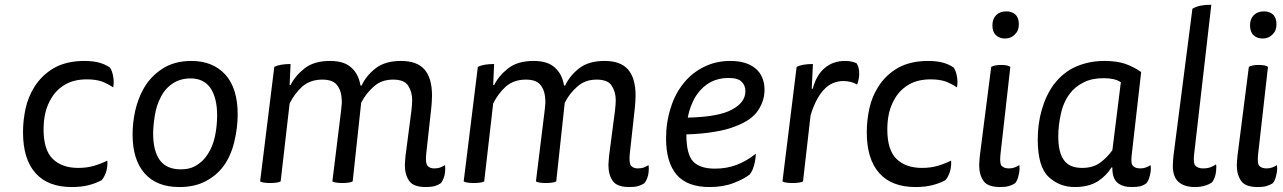

<svg xmlns="http://www.w3.org/2000/svg" viewBox="-20 -754 5304 794"><path d="M400.4 -8.8Q413.1 -23.4 419.9 -46.9Q425.8 -70.3 423.8 -89.8Q398.4 -77.1 369.1 -68.4Q339.8 -59.6 303.7 -59.6Q235.4 -59.6 197.3 -97.7Q160.2 -134.8 160.2 -218.8Q160.2 -256.8 168 -289.1Q175.8 -321.3 193.4 -349.6Q214.8 -384.8 251 -405.3Q287.1 -425.8 339.8 -425.8Q373 -425.8 398.4 -418Q422.9 -409.2 448.2 -392.6Q450.2 -404.3 450.2 -416Q450.2 -425.8 448.2 -436.5Q444.3 -460.9 434.6 -474.6Q415 -488.3 389.6 -495.1Q363.3 -502 329.1 -502Q254.9 -502 203.1 -472.7Q151.4 -442.4 121.1 -392.6Q96.7 -353.5 85.9 -305.7Q75.2 -256.8 75.2 -207Q75.2 -95.7 127 -38.1Q177.7 19.5 277.3 19.5Q316.4 19.5 346.7 11.7Q377 3.9 400.4 -8.8Z M771.5 -502Q701.2 -502 651.4 -469.7Q600.6 -436.5 572.3 -384.8Q550.8 -345.7 539.1 -295.9Q528.3 -246.1 528.3 -197.3Q528.3 -93.8 578.1 -37.1Q627.9 19.5 721.7 19.5Q785.2 19.5 831.1 -4.9Q877 -29.3 905.3 -68.4Q935.5 -110.4 949.2 -168.9Q962.9 -226.6 962.9 -281.2Q962.9 -389.6 911.1 -446.3Q859.4 -502 771.5 -502ZM768.6 -429.7Q822.3 -429.7 850.6 -389.6Q877.9 -348.6 877.9 -277.3Q877.9 -233.4 869.1 -190.4Q859.4 -146.5 838.9 -116.2Q821.3 -87.9 793.9 -71.3Q767.6 -53.7 727.5 -53.7Q669.9 -53.7 641.6 -90.8Q613.3 -128.9 613.3 -202.1Q613.3 -232.4 620.1 -275.4Q627 -318.4 643.6 -349.6Q661.1 -386.7 693.4 -408.2Q724.6 -429.7 768.6 -429.7Z M1473.6 -329.1Q1494.1 -369.1 1526.4 -396.5Q1557.6 -424.8 1605.5 -424.8Q1652.3 -424.8 1668 -399.4Q1684.6 -374 1684.6 -338.9Q1684.6 -328.1 1683.6 -319.3Q1682.6 -309.6 1681.6 -297.9Q1673.8 -235.4 1657.2 -111.3Q1656.2 -100.6 1655.3 -89.8Q1654.3 -80.1 1654.3 -71.3Q1654.3 -30.3 1672.9 -4.9Q1690.4 19.5 1741.2 19.5Q1762.7 19.5 1777.3 15.6Q1791 11.7 1802.7 3.9Q1812.5 -6.8 1818.4 -29.3Q1821.3 -43.9 1821.3 -56.6Q1821.3 -64.5 1820.3 -71.3Q1810.5 -65.4 1800.8 -61.5Q1791 -57.6 1775.4 -57.6Q1757.8 -57.6 1748 -68.4Q1739.3 -78.1 1742.2 -114.3Q1750 -179.7 1763.7 -309.6Q1764.6 -321.3 1765.6 -333Q1766.6 -345.7 1766.6 -358.4Q1766.6 -430.7 1735.4 -466.8Q1704.1 -502 1638.7 -502Q1571.3 -502 1532.2 -470.7Q1493.2 -439.5 1475.6 -400.4Q1473.6 -400.4 1470.7 -400.4Q1462.9 -448.2 1432.6 -474.6Q1403.3 -502 1344.7 -502Q1279.3 -502 1240.2 -471.7Q1201.2 -441.4 1181.6 -402.3Q1180.7 -402.3 1177.7 -402.3Q1178.7 -423.8 1181.6 -489.3Q1160.2 -489.3 1142.6 -486.3Q1126 -483.4 1114.3 -477.5Q1094.7 -320.3 1055.7 -3.9Q1061.5 0 1071.3 1Q1081.1 2.9 1097.7 2.9Q1114.3 2.9 1124 1Q1134.8 0 1140.6 -3.9Q1153.3 -111.3 1177.7 -326.2Q1198.2 -367.2 1230.5 -396.5Q1263.7 -424.8 1312.5 -424.8Q1353.5 -424.8 1371.1 -405.3Q1387.7 -386.7 1391.6 -358.4Q1393.6 -343.8 1393.6 -328.1Q1392.6 -312.5 1390.6 -296.9Q1378.9 -199.2 1354.5 -3.9Q1360.4 0 1370.1 1Q1380.9 2.9 1395.5 2.9Q1412.1 2.9 1421.9 1Q1432.6 0 1438.5 -3.9Q1450.2 -112.3 1473.6 -329.1Z M2315.4 -329.1Q2335.9 -369.1 2368.2 -396.5Q2399.4 -424.8 2447.3 -424.8Q2494.1 -424.8 2509.8 -399.4Q2526.4 -374 2526.4 -338.9Q2526.4 -328.1 2525.4 -319.3Q2524.4 -309.6 2523.4 -297.9Q2515.6 -235.4 2499 -111.3Q2498 -100.6 2497.1 -89.8Q2496.1 -80.1 2496.1 -71.3Q2496.1 -30.3 2514.6 -4.9Q2532.2 19.5 2583 19.5Q2604.5 19.5 2619.1 15.6Q2632.8 11.7 2644.5 3.9Q2654.3 -6.8 2660.2 -29.3Q2663.1 -43.9 2663.1 -56.6Q2663.1 -64.5 2662.1 -71.3Q2652.3 -65.4 2642.6 -61.5Q2632.8 -57.6 2617.2 -57.6Q2599.6 -57.6 2589.8 -68.4Q2581.1 -78.1 2584 -114.3Q2591.8 -179.7 2605.5 -309.6Q2606.4 -321.3 2607.4 -333Q2608.4 -345.7 2608.4 -358.4Q2608.4 -430.7 2577.1 -466.8Q2545.9 -502 2480.5 -502Q2413.1 -502 2374 -470.7Q2335 -439.5 2317.4 -400.4Q2315.4 -400.4 2312.5 -400.4Q2304.7 -448.2 2274.4 -474.6Q2245.1 -502 2186.5 -502Q2121.1 -502 2082 -471.7Q2043 -441.4 2023.4 -402.3Q2022.5 -402.3 2019.5 -402.3Q2020.5 -423.8 2023.4 -489.3Q2002 -489.3 1984.4 -486.3Q1967.8 -483.4 1956.1 -477.5Q1936.5 -320.3 1897.5 -3.9Q1903.3 0 1913.1 1Q1922.9 2.9 1939.5 2.9Q1956.1 2.9 1965.8 1Q1976.6 0 1982.4 -3.9Q1995.1 -111.3 2019.5 -326.2Q2040 -367.2 2072.3 -396.5Q2105.5 -424.8 2154.3 -424.8Q2195.3 -424.8 2212.9 -405.3Q2229.5 -386.7 2233.4 -358.4Q2235.4 -343.8 2235.4 -328.1Q2234.4 -312.5 2232.4 -296.9Q2220.7 -199.2 2196.3 -3.9Q2202.1 0 2211.9 1Q2222.7 2.9 2237.3 2.9Q2253.9 2.9 2263.7 1Q2274.4 0 2280.3 -3.9Q2292 -112.3 2315.4 -329.1Z M3141.6 -381.8Q3141.6 -439.5 3104.5 -470.7Q3067.4 -502 3000 -502Q2941.4 -502 2893.6 -478.5Q2844.7 -455.1 2810.5 -414.1Q2772.5 -369.1 2753.9 -308.6Q2734.4 -248 2734.4 -181.6Q2734.4 -83 2778.3 -31.2Q2822.3 19.5 2914.1 19.5Q2970.7 19.5 3013.7 2.9Q3056.6 -13.7 3080.1 -32.2Q3091.8 -45.9 3098.6 -71.3Q3105.5 -97.7 3105.5 -118.2Q3067.4 -87.9 3026.4 -72.3Q2985.4 -56.6 2936.5 -56.6Q2874 -56.6 2845.7 -86.9Q2818.4 -117.2 2818.4 -198.2Q2884.8 -200.2 2934.6 -209Q2984.4 -216.8 3020.5 -231.4Q3088.9 -256.8 3115.2 -297.9Q3141.6 -337.9 3141.6 -381.8ZM2824.2 -267.6Q2830.1 -298.8 2840.8 -323.2Q2850.6 -347.7 2864.3 -366.2Q2887.7 -398.4 2919.9 -415Q2952.1 -431.6 2992.2 -431.6Q3032.2 -431.6 3046.9 -416Q3062.5 -401.4 3062.5 -377Q3062.5 -330.1 3006.8 -300.8Q2952.1 -270.5 2824.2 -267.6Z M3341.8 -489.3Q3320.3 -489.3 3302.7 -486.3Q3286.1 -483.4 3274.4 -477.5Q3254.9 -320.3 3215.8 -3.9Q3221.7 0 3231.4 1Q3241.2 2.9 3257.8 2.9Q3274.4 2.9 3284.2 1Q3294.9 0 3300.8 -3.9Q3311.5 -94.7 3332 -276.4Q3352.5 -345.7 3386.7 -382.8Q3419.9 -418.9 3468.8 -418.9Q3483.4 -418.9 3499 -415Q3513.7 -411.1 3524.4 -404.3Q3528.3 -412.1 3530.3 -423.8Q3533.2 -434.6 3533.2 -449.2Q3533.2 -464.8 3530.3 -474.6Q3527.3 -485.4 3522.5 -492.2Q3514.6 -496.1 3502.9 -499Q3492.2 -502 3474.6 -502Q3425.8 -502 3391.6 -473.6Q3356.4 -445.3 3340.8 -386.7Q3339.8 -386.7 3336.9 -386.7Q3337.9 -412.1 3341.8 -489.3Z M3889.6 -8.8Q3902.3 -23.4 3909.2 -46.9Q3915 -70.3 3913.1 -89.8Q3887.7 -77.1 3858.4 -68.4Q3829.1 -59.6 3793 -59.6Q3724.6 -59.6 3686.5 -97.7Q3649.4 -134.8 3649.4 -218.8Q3649.4 -256.8 3657.2 -289.1Q3665 -321.3 3682.6 -349.6Q3704.1 -384.8 3740.2 -405.3Q3776.4 -425.8 3829.1 -425.8Q3862.3 -425.8 3887.7 -418Q3912.1 -409.2 3937.5 -392.6Q3939.5 -404.3 3939.5 -416Q3939.5 -425.8 3937.5 -436.5Q3933.6 -460.9 3923.8 -474.6Q3904.3 -488.3 3878.9 -495.1Q3852.5 -502 3818.4 -502Q3744.1 -502 3692.4 -472.7Q3640.6 -442.4 3610.4 -392.6Q3585.9 -353.5 3575.2 -305.7Q3564.5 -256.8 3564.5 -207Q3564.5 -95.7 3616.2 -38.1Q3667 19.5 3766.6 19.5Q3805.7 19.5 3835.9 11.7Q3866.2 3.9 3889.6 -8.8Z M4158.2 -477.5Q4153.3 -481.4 4143.6 -483.4Q4133.8 -485.4 4119.1 -485.4Q4104.5 -485.4 4095.7 -483.4Q4085.9 -481.4 4079.1 -477.5Q4063.5 -355.5 4032.2 -111.3Q4031.2 -100.6 4030.3 -89.8Q4029.3 -80.1 4029.3 -71.3Q4029.3 -30.3 4047.9 -4.9Q4065.4 19.5 4116.2 19.5Q4137.7 19.5 4151.4 15.6Q4166 11.7 4177.7 3.9Q4187.5 -6.8 4192.4 -29.3Q4196.3 -43.9 4196.3 -56.6Q4196.3 -64.5 4195.3 -71.3Q4186.5 -65.4 4175.8 -61.5Q4166 -57.6 4152.3 -57.6Q4132.8 -57.6 4123 -67.4Q4113.3 -76.2 4117.2 -114.3Q4130.9 -235.4 4158.2 -477.5ZM4141.6 -707Q4115.2 -707 4099.6 -691.4Q4084 -675.8 4084 -649.4Q4084 -622.1 4098.6 -608.4Q4113.3 -594.7 4135.7 -594.7Q4161.1 -594.7 4176.8 -611.3Q4193.4 -627 4193.4 -653.3Q4193.4 -680.7 4178.7 -694.3Q4164.1 -707 4141.6 -707Z M4699.2 -456.1Q4668.9 -477.5 4632.8 -490.2Q4596.7 -502 4547.9 -502Q4483.4 -502 4429.7 -478.5Q4376 -455.1 4336.9 -403.3Q4304.7 -358.4 4288.1 -299.8Q4271.5 -242.2 4271.5 -177.7Q4271.5 -64.5 4316.4 -22.5Q4361.3 19.5 4424.8 19.5Q4481.4 19.5 4519.5 -3.9Q4556.6 -28.3 4576.2 -61.5Q4577.1 -61.5 4580.1 -61.5Q4579.1 -16.6 4601.6 2Q4623 19.5 4659.2 19.5Q4680.7 19.5 4694.3 16.6Q4709 12.7 4720.7 3.9Q4730.5 -6.8 4735.4 -29.3Q4739.3 -43.9 4739.3 -56.6Q4739.3 -64.5 4738.3 -71.3Q4729.5 -65.4 4718.8 -61.5Q4709 -57.6 4695.3 -57.6Q4675.8 -57.6 4666 -67.4Q4655.3 -76.2 4660.2 -114.3Q4672.9 -227.5 4699.2 -456.1ZM4580.1 -132.8Q4558.6 -102.5 4529.3 -81.1Q4500 -59.6 4455.1 -59.6Q4402.3 -59.6 4379.9 -91.8Q4356.4 -123 4356.4 -190.4Q4356.4 -234.4 4367.2 -283.2Q4377.9 -333 4405.3 -368.2Q4425.8 -395.5 4460.9 -413.1Q4495.1 -430.7 4543.9 -430.7Q4566.4 -430.7 4584 -426.8Q4601.6 -422.9 4615.2 -414.1Q4603.5 -320.3 4580.1 -132.8Z M4989.3 -734.4Q4963.9 -734.4 4944.3 -730.5Q4925.8 -726.6 4911.1 -717.8Q4884.8 -515.6 4833 -111.3Q4832 -102.5 4831.1 -89.8Q4830.1 -77.1 4830.1 -69.3Q4830.1 -21.5 4854.5 -1Q4878.9 19.5 4920.9 19.5Q4943.4 19.5 4960 14.6Q4977.5 9.8 4991.2 1Q5001 -9.8 5006.8 -32.2Q5009.8 -46.9 5009.8 -60.5Q5010.7 -67.4 5008.8 -74.2Q4999 -67.4 4986.3 -62.5Q4973.6 -57.6 4955.1 -57.6Q4934.6 -57.6 4923.8 -68.4Q4914.1 -78.1 4918 -114.3Q4941.4 -320.3 4989.3 -734.4Z M5223.6 -477.5Q5218.8 -481.4 5209 -483.4Q5199.2 -485.4 5184.6 -485.4Q5169.9 -485.4 5161.1 -483.4Q5151.4 -481.4 5144.5 -477.5Q5128.9 -355.5 5097.7 -111.3Q5096.7 -100.6 5095.7 -89.8Q5094.7 -80.1 5094.7 -71.3Q5094.7 -30.3 5113.3 -4.9Q5130.9 19.5 5181.6 19.5Q5203.1 19.5 5216.8 15.6Q5231.4 11.7 5243.2 3.9Q5252.9 -6.8 5257.8 -29.3Q5261.7 -43.9 5261.7 -56.6Q5261.7 -64.5 5260.7 -71.3Q5252 -65.4 5241.2 -61.5Q5231.4 -57.6 5217.8 -57.6Q5198.2 -57.6 5188.5 -67.4Q5178.7 -76.2 5182.6 -114.3Q5196.3 -235.4 5223.6 -477.5ZM5207 -707Q5180.7 -707 5165 -691.4Q5149.4 -675.8 5149.4 -649.4Q5149.4 -622.1 5164.1 -608.4Q5178.7 -594.7 5201.2 -594.7Q5226.6 -594.7 5242.2 -611.3Q5258.8 -627 5258.8 -653.3Q5258.8 -680.7 5244.1 -694.3Q5229.5 -707 5207 -707Z"/></svg>

Font: cl
Style: Italic
Weight: 400
Designer: Mitja Miklavcic
Version: Version 7.504; 2011; Build 1022